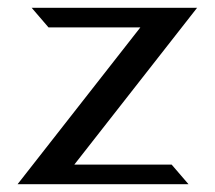

<svg xmlns="http://www.w3.org/2000/svg" viewBox="-20 -471 551 491"><path d="M25 0H462L419 -50H170L484 -451H61L104 -401H339Z"/></svg>

Font: Charger Sport
Style: Df
Weight: 400
Designer: Jasper
Foundry: Cannot Into Space Fonts
Version: Version 1.1